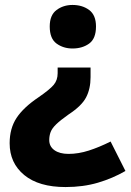

<svg xmlns="http://www.w3.org/2000/svg" viewBox="-20 -579 530 776"><path d="M368 -472Q368 -423 340.5 -403Q313 -383 273 -383Q236 -383 208.5 -403Q181 -423 181 -472Q181 -518 208.5 -538.5Q236 -559 273 -559Q313 -559 340.5 -538.5Q368 -518 368 -472ZM346 -267Q346 -220 328 -185.5Q310 -151 258 -117Q224 -93 207 -76.5Q190 -60 184.5 -45Q179 -30 179 -13Q179 13 200 28Q221 43 257 43Q297 43 339 29.5Q381 16 427 -7L487 112Q435 142 375.5 159.5Q316 177 245 177Q137 177 78 128.5Q19 80 19 0Q19 -60 47 -102.5Q75 -145 136 -186Q181 -217 197 -236Q213 -255 213 -283V-306H346Z"/></svg>

Font: Noto Sans Syriac ExtraBold
Style: Regular
Weight: 800
Designer: Patrick Giasson and the Monotype Design Team
Foundry: Monotype Imaging Inc.
Version: Version 3.000; ttfautohint (v1.8.4.7-5d5b)